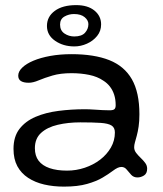

<svg xmlns="http://www.w3.org/2000/svg" viewBox="-20 -668 620 732"><path d="M223.5 43.5Q183.5 43.5 148.8 35.5Q114 27.5 87.5 10.2Q61 -7 46.2 -34.2Q31.5 -61.5 31.5 -100.5Q31.5 -147 54.2 -176.5Q77 -206 115.5 -222.5Q154 -239 202.8 -245.2Q251.5 -251.5 303 -251.5Q320 -251.5 337.8 -250.2Q355.5 -249 371.2 -248.2Q387 -247.5 398 -247.5Q411.5 -247.5 416.2 -251.8Q421 -256 421 -267Q421 -289.5 415.2 -307Q409.5 -324.5 399 -338Q388.5 -351.5 374 -360.5Q351.5 -376 320 -382.5Q288.5 -389 252.5 -389Q210.5 -389 180 -380Q149.5 -371 127.8 -361.8Q106 -352.5 89.5 -352.5Q70 -352.5 59.8 -359Q49.5 -365.5 49.5 -379.5Q49.5 -395.5 64.8 -410.2Q80 -425 107.2 -436.5Q134.5 -448 171.8 -454.8Q209 -461.5 252.5 -461.5Q339 -461.5 396.5 -438.8Q454 -416 482.8 -365.8Q511.5 -315.5 511.5 -232.5Q511.5 -205.5 508.5 -185.5Q505.5 -165.5 501.5 -150.8Q497.5 -136 494.5 -125.5Q491.5 -115 491.5 -106.5Q491.5 -95 499 -85.2Q506.5 -75.5 516.2 -66.2Q526 -57 533.5 -47Q541 -37 541 -25Q541 -6.5 529 1Q517 8.5 504 8.5Q489.5 8.5 480.2 -1.5Q471 -11.5 463 -21.5Q455 -31.5 443 -31.5Q436 -31.5 428.2 -28Q420.5 -24.5 408.5 -15.5Q394 -4.5 371 9.2Q348 23 312.2 33.2Q276.5 43.5 223.5 43.5ZM235.5 -17.5Q270.5 -17.5 303.2 -28.5Q336 -39.5 361.8 -59.2Q387.5 -79 402.8 -105.5Q418 -132 418 -163Q418 -181.5 405.2 -189.5Q392.5 -197.5 363.8 -199.5Q335 -201.5 286 -201.5Q239.5 -201.5 200 -192.2Q160.5 -183 136.8 -161.5Q113 -140 113 -103Q113 -74 127.2 -55.2Q141.5 -36.5 169 -27Q196.5 -17.5 235.5 -17.5ZM263.5 -491Q221 -491 190 -512.5Q159 -534 159 -569Q159 -604.5 188.8 -626.5Q218.5 -648.5 270.5 -648.5Q314.5 -648.5 340 -627.8Q365.5 -607 365.5 -575Q365.5 -549.5 350.2 -530.8Q335 -512 311.5 -501.5Q288 -491 263.5 -491ZM263 -529Q291.5 -529 304.2 -543.2Q317 -557.5 317 -576Q317 -590.5 302.8 -602.5Q288.5 -614.5 262 -614.5Q242.5 -614.5 225.8 -605Q209 -595.5 209 -574.5Q209 -551.5 225.8 -540.2Q242.5 -529 263 -529Z"/></svg>

Font: Gluten Thin Light
Style: Regular
Weight: 300
Version: Version 1.300